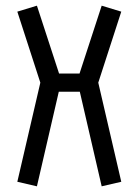

<svg xmlns="http://www.w3.org/2000/svg" viewBox="-20 -646 488 676"><path d="M110 -626 188 -387H260L338 -626L407 -605L326 -355L407 -6L338 10L261 -323H187L110 10L41 -6L122 -355L41 -605Z"/></svg>

Font: Aubrey
Style: Regular
Weight: 400
Designer: Gayaneh Bagdasaryan
Foundry: Cyreal.org
Version: Version 1.102; ttfautohint (v1.8.3)